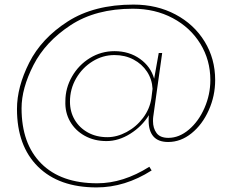

<svg xmlns="http://www.w3.org/2000/svg" viewBox="-20 -609 1012 837"><path d="M918 -260Q918 -191 890 -128.5Q862 -66 815 -28Q768 10 713 10Q670 10 649 -14Q628 -38 628 -83Q628 -99 629 -107Q599 -58 548 -26Q497 6 444 6Q391 6 349.5 -17Q308 -40 285.5 -79.5Q263 -119 265 -168Q265 -225 294 -275.5Q323 -326 372 -356Q421 -386 479 -386Q543 -386 590 -352.5Q637 -319 652 -266L672 -378H687L648 -100Q647 -94 647 -81Q647 -50 662.5 -29Q678 -8 714 -8Q761 -8 803.5 -44Q846 -80 871.5 -138.5Q897 -197 897 -260Q897 -347 853.5 -418Q810 -489 733 -530Q656 -571 559 -571Q397 -571 287.5 -499Q178 -427 126 -325.5Q74 -224 74 -137Q74 18 160 104Q246 190 404 190Q517 190 631 118L641 134Q525 208 401 208Q237 208 145.5 117.5Q54 27 54 -134Q54 -230 107.5 -336Q161 -442 275.5 -515.5Q390 -589 562 -589Q664 -589 745 -546Q826 -503 872 -428Q918 -353 918 -260ZM645 -222Q643 -263 621 -296.5Q599 -330 562 -349.5Q525 -369 479 -369Q428 -369 383.5 -341.5Q339 -314 312 -267.5Q285 -221 285 -166Q285 -122 305.5 -87Q326 -52 363 -31.5Q400 -11 448 -11Q490 -11 532 -33.5Q574 -56 603.5 -95Q633 -134 640 -181Z"/></svg>

Font: Josefin Sans Thin
Style: Regular
Weight: 250
Designer: Santiago Orozco
Foundry: Typemade
Version: Version 2.000